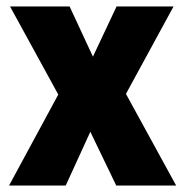

<svg xmlns="http://www.w3.org/2000/svg" viewBox="-20 -573 570 593"><path d="M8 0 160 -281 11 -553H195L267 -398L340 -553H516L369 -283L524 0H339L259 -166L183 0Z"/></svg>

Font: Noto Sans Mono Condensed Black
Style: Regular
Weight: 900
Width: 3
Designer: Monotype Design Team
Foundry: Monotype Imaging Inc.
Version: Version 2.014